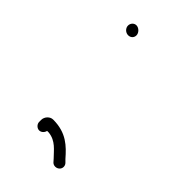

<svg xmlns="http://www.w3.org/2000/svg" viewBox="-157 -504 578 578"><g transform="rotate(45 131.5 -215.0)"><path d="M50 -433.5C50 -422.5 59.8 -413 71 -413C81.3 -413 89 -420.3 89 -430.5C89 -441.5 77.9 -452 67.5 -452C57.6 -452 50 -443.4 50 -433.5ZM102 -37H109C141.7 -33.7 157.2 -9.8 175 8L183 17C186.3 20.3 190.5 22 195.5 22C205.4 22 214 14.4 214 4.5C214 -0.5 212.3 -4.7 209 -8L201 -16C174.8 -46 147.3 -74 91 -74C77.4 -74 66 -60.9 66 -48V-39C66 -29.8 74.8 -21 84 -21C93.3 -21 100.7 -29.1 102 -37Z"/></g></svg>

Font: HoneyBee
Style: Lit
Weight: 300
Foundry: Cannot Into Space Fonts
Version: Version 0.89